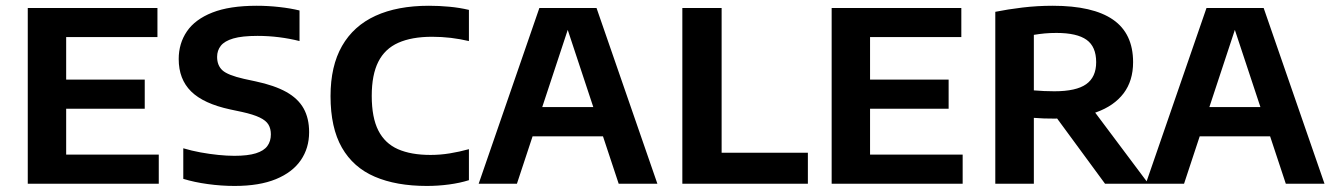

<svg xmlns="http://www.w3.org/2000/svg" viewBox="-20 -622 4514 650"><path d="M74 0V-595H513V-496.5H204V-98.5H517.5V0ZM153 -254V-352.5H470V-254Z M774.5 7.5Q729 7.5 683.5 1.2Q638 -5 600.5 -16.5V-120Q629 -111.5 659.2 -106Q689.5 -100.5 719 -97.5Q748.5 -94.5 773.5 -94.5Q819 -94.5 846.2 -103Q873.5 -111.5 885.2 -127.8Q897 -144 897 -167Q897 -186.5 888.8 -200.2Q880.5 -214 859.2 -224.2Q838 -234.5 799.5 -243L759.5 -251.5Q669 -271 627 -312.5Q585 -354 585 -422Q585 -475 612.8 -515.8Q640.5 -556.5 698.8 -579.5Q757 -602.5 849 -602.5Q887.5 -602.5 925.5 -598.2Q963.5 -594 994 -586.5V-483Q960.5 -491.5 924.5 -496Q888.5 -500.5 852 -500.5Q799.5 -500.5 769.8 -491.8Q740 -483 727.5 -467Q715 -451 715 -429.5Q715 -400.5 733 -384Q751 -367.5 806 -355L845.5 -346.5Q909 -333 949 -310.8Q989 -288.5 1007.8 -255Q1026.5 -221.5 1026.5 -174.5Q1026.5 -120.5 998.2 -79.5Q970 -38.5 914 -15.5Q858 7.5 774.5 7.5Z M1425 7.5Q1321.5 7.5 1248.8 -23.8Q1176 -55 1137.5 -122.2Q1099 -189.5 1099 -296.5Q1099 -398.5 1138 -466.5Q1177 -534.5 1251.2 -568.5Q1325.5 -602.5 1432 -602.5Q1467 -602.5 1501.5 -599.2Q1536 -596 1567.5 -588.5V-483Q1537.5 -490 1506.5 -493.8Q1475.5 -497.5 1442.5 -497.5Q1374 -497.5 1328.5 -477.2Q1283 -457 1260.8 -413Q1238.5 -369 1238.5 -297.5Q1238.5 -224 1260.8 -180.2Q1283 -136.5 1327.2 -117Q1371.5 -97.5 1437.5 -97.5Q1470.5 -97.5 1502.8 -102.8Q1535 -108 1567.5 -117V-12Q1537.5 -2.5 1500.2 2.5Q1463 7.5 1425 7.5Z M1600.5 0 1806 -595H1999.5L2205.5 0H2074.5L1895 -542H1909L1730 0ZM1740 -160.5 1768.5 -259.5H2036.5L2065 -160.5Z M2290 0V-595H2423V-105H2715V0Z M2795.5 0V-595H3234.5V-496.5H2925.5V-98.5H3239V0ZM2874.5 -254V-352.5H3191.5V-254Z M3349.5 0V-582Q3391.5 -590.5 3441.5 -596.5Q3491.5 -602.5 3544 -602.5Q3680 -602.5 3748 -555.5Q3816 -508.5 3816 -411.5Q3816 -348.5 3783.8 -306Q3751.5 -263.5 3691.5 -242Q3631.5 -220.5 3549 -220.5Q3531 -220.5 3514 -221Q3497 -221.5 3480 -223V0ZM3721 0 3519 -275H3662L3868 0ZM3549.5 -313Q3623.5 -313 3657.2 -337Q3691 -361 3691 -411.5Q3691 -464 3658.5 -487.2Q3626 -510.5 3556.5 -510.5Q3535 -510.5 3516.5 -508.8Q3498 -507 3480 -504V-316Q3500 -314.5 3514.5 -313.8Q3529 -313 3549.5 -313Z M3859 0 4064.5 -595H4258L4464 0H4333L4153.5 -542H4167.5L3988.5 0ZM3998.5 -160.5 4027 -259.5H4295L4323.5 -160.5Z"/></svg>

Font: Encode Sans SC SemiBold
Style: Regular
Weight: 600
Version: Version 3.002